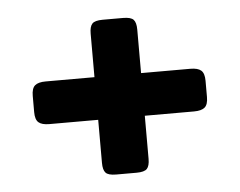

<svg xmlns="http://www.w3.org/2000/svg" viewBox="-36 -517 543 435"><g transform="rotate(-5 235.5 -299.0)"><path d="M182 -152V-250H71Q54 -250 46.5 -256.5Q39 -263 39 -280V-317Q39 -334 46.5 -340.5Q54 -347 71 -347H182V-446Q182 -462 188 -468.5Q194 -475 212 -475H258Q276 -475 282 -468.5Q288 -462 288 -446V-347H400Q417 -347 424.5 -340.5Q432 -334 432 -317V-280Q432 -263 424.5 -256.5Q417 -250 400 -250H288V-152Q288 -136 282 -129.5Q276 -123 258 -123H212Q194 -123 188 -129.5Q182 -136 182 -152Z"/></g></svg>

Font: Mitr
Style: Regular
Weight: 400
Designer: Thanarat Vachiruckul
Foundry: Cadson Demak
Version: Version 1.002